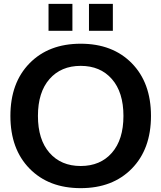

<svg xmlns="http://www.w3.org/2000/svg" viewBox="-20 -967 838 997"><path d="M442 -807V-947H566V-807ZM232 -807V-947H356V-807ZM133.5 -638.5Q233 -740 399 -740Q565 -740 664.5 -638.5Q764 -537 764 -365Q764 -193 664.5 -91.5Q565 10 399 10Q233 10 133.5 -91.5Q34 -193 34 -365Q34 -537 133.5 -638.5ZM237 -173.5Q297 -105 399 -105Q501 -105 561 -173.5Q621 -242 621 -365Q621 -488 561 -556.5Q501 -625 399 -625Q297 -625 237 -556.5Q177 -488 177 -365Q177 -242 237 -173.5Z"/></svg>

Font: Mplus 1p Bold
Style: Bold
Weight: 700
Version: Version 1.061